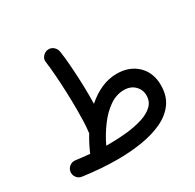

<svg xmlns="http://www.w3.org/2000/svg" viewBox="-149 -801 1016 1001"><g transform="rotate(-30 359.5 -300.0)"><path d="M40 -28.3Q42.5 -46.9 57.6 -58.6Q72.8 -70.3 91.8 -67.9Q135.7 -62 176.3 -58.6Q177.2 -62.5 179.2 -66.4Q199.7 -112.8 225.1 -154.3Q225.1 -158.2 225.6 -162.1Q229 -187 230.2 -220.2Q231.4 -253.4 231.4 -293Q231.4 -344.7 229.2 -399.4Q227.1 -454.1 223.4 -503.7Q219.7 -553.2 214.8 -588.4Q211.9 -607.4 224.4 -621.8Q236.8 -636.2 253.4 -638.7Q273.9 -641.6 288.8 -628.9Q303.7 -616.2 306.6 -597.7Q312 -562.5 315.7 -515.9Q319.3 -469.2 321.5 -419.7Q323.7 -370.1 323.7 -325.7Q323.7 -298.8 323.2 -274.4Q363.3 -310.1 408.7 -330.6Q454.1 -351.1 503.9 -351.1Q578.6 -351.1 626.5 -305.9Q674.3 -260.7 674.3 -184.1Q674.3 -121.1 643.6 -78.4Q612.8 -35.6 558.8 -10Q504.9 15.6 434.3 27.1Q363.8 38.6 284.2 38.6Q236.8 38.6 185.1 34.7Q133.3 30.8 79.6 23.4Q60.5 21 49.1 5.6Q37.6 -9.8 40 -28.3ZM493.7 -258.8Q447.8 -258.8 406.5 -230.2Q365.2 -201.7 330.6 -155Q295.9 -108.4 269.5 -53.2Q279.8 -53.2 290 -53.2Q343.8 -53.2 395.8 -58.8Q447.8 -64.5 490 -77.9Q532.2 -91.3 557.4 -115.2Q582.5 -139.2 582.5 -175.8Q582.5 -210.4 558.1 -234.6Q533.7 -258.8 493.7 -258.8Z"/></g></svg>

Font: Mikhak-FD Medium
Style: Regular
Weight: 500
Designer: Amin Abedi
Version: Version 3.2